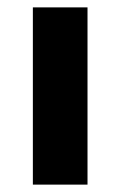

<svg xmlns="http://www.w3.org/2000/svg" viewBox="-20 -500 326 520"><path d="M69 0V-480H217V0Z"/></svg>

Font: Mukta ExtraBold
Style: Regular
Weight: 800
Designer: Girish Dalvi and Yashodeep Gholap
Foundry: Ek Type
Version: Version 2.538;PS 1.002;hotconv 16.6.51;makeotf.lib2.5.65220;